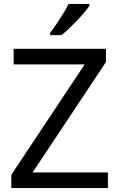

<svg xmlns="http://www.w3.org/2000/svg" viewBox="-20 -964 612 984"><path d="M533 0H38V-68L414 -634H50V-714H523V-646L147 -80H533ZM438 -934Q429 -920 412 -900Q395 -880 374.5 -858.5Q354 -837 333.5 -817.5Q313 -798 295 -784H237V-796Q252 -815 269.5 -841Q287 -867 304 -894.5Q321 -922 332 -944H438Z"/></svg>

Font: Noto Sans Thai
Style: Regular
Weight: 400
Designer: Monotype Design Team
Foundry: Monotype Imaging Inc.
Version: Version 2.001